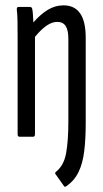

<svg xmlns="http://www.w3.org/2000/svg" viewBox="-20 -512 387 719"><path d="M229 185Q222 190 219 184L190 143Q183 136 190 131Q219 108 227.5 62Q236 16 236 -58V-366Q236 -399 226 -414.5Q216 -430 194 -430Q175 -430 154.5 -416Q134 -402 111 -374V-9Q111 0 104 0H53Q46 0 46 -9V-366Q46 -408 45.5 -434.5Q45 -461 43 -475Q42 -486 49 -486H92Q100 -486 101 -477Q103 -467 103.5 -454Q104 -441 105 -428Q132 -459 159.5 -475.5Q187 -492 218 -492Q259 -492 280 -462Q301 -432 301 -370V-52Q301 8 295.5 53.5Q290 99 274.5 131.5Q259 164 229 185Z"/></svg>

Font: Sofia Sans Extra Condensed
Style: Regular
Weight: 400
Designer: Botio Nikoltchev, Ani Petrova
Foundry: lettersoup
Version: Version 4.101